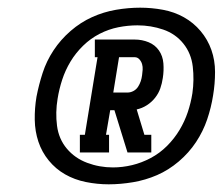

<svg xmlns="http://www.w3.org/2000/svg" viewBox="-20 -925 580 500"><path d="M188 -528V-574H201L234 -776H227V-822H331Q350 -822 367 -815Q384 -808 394 -793.5Q404 -779 405.5 -760Q407 -741 404 -722Q402 -708 397.5 -695Q393 -682 384 -670.5Q375 -659 362.5 -651Q350 -643 336 -640L356 -574H374V-528H312L278 -638H267L256 -574H264V-528ZM275 -684H312Q320 -684 327.5 -688Q335 -692 339.5 -699Q344 -706 346.5 -713.5Q349 -721 350 -729Q351 -736 351.5 -743.5Q352 -751 350 -758Q348 -765 343 -770.5Q338 -776 331 -776H290ZM263 -445Q233 -445 203.5 -451Q174 -457 149.5 -471Q125 -485 107 -507Q89 -529 80 -556Q71 -583 70.5 -613Q70 -643 75 -673Q81 -704 91 -735Q101 -766 119.5 -794Q138 -822 164 -844.5Q190 -867 220 -880.5Q250 -894 282 -899.5Q314 -905 345 -905Q375 -905 404.5 -899.5Q434 -894 459 -880Q484 -866 502.5 -844Q521 -822 530.5 -795Q540 -768 540 -737.5Q540 -707 535 -677Q530 -645 519.5 -614Q509 -583 490.5 -555Q472 -527 445.5 -504.5Q419 -482 389 -469Q359 -456 326.5 -450.5Q294 -445 263 -445ZM274 -489Q299 -489 324 -495Q349 -501 372.5 -513.5Q396 -526 415 -545Q434 -564 447.5 -586.5Q461 -609 469 -633Q477 -657 481 -682Q486 -717 482 -751.5Q478 -786 457.5 -811.5Q437 -837 405 -848Q373 -859 338 -859Q313 -859 288 -854Q263 -849 239.5 -837Q216 -825 196.5 -806Q177 -787 163.5 -764.5Q150 -742 142 -717.5Q134 -693 130 -668Q124 -632 128.5 -597.5Q133 -563 154 -538Q175 -513 207 -501Q239 -489 274 -489Z"/></svg>

Font: Iosevka Slab Heavy
Style: Italic
Weight: 900
Italic angle: -9°
Monospace: yes
Designer: Belleve Invis
Foundry: Belleve Invis
Version: Version 11.1.0; ttfautohint (v1.8.3)